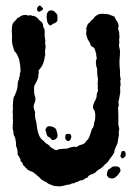

<svg xmlns="http://www.w3.org/2000/svg" viewBox="-20 -648 489 683"><path d="M175 -151Q173 -151 172 -150.5Q171 -150 169 -150Q163 -150 161 -155Q154 -162 150 -162Q146 -168 145 -173Q145 -179 142 -183Q141 -186 143 -190Q146 -196 149 -197.5Q152 -199 155 -199Q171 -199 180 -188Q181 -185 181.5 -181.5Q182 -178 184 -173Q186 -163 183 -158ZM291 -16Q282 -14 279 -10Q273 -6 265 -6Q261 -3 254 -1Q251 0 248.5 1Q246 2 243 4H241Q237 4 235 5Q231 8 226 8.5Q221 9 216 10L205 13Q198 15 188 15Q184 14 180.5 14Q177 14 174 14Q160 9 155 7Q150 5 145 0Q129 -6 120 -17Q115 -22 109 -26.5Q103 -31 97 -36Q88 -39 85.5 -40.5Q83 -42 81 -43Q78 -43 76 -48Q73 -48 69 -54Q65 -59 61 -62Q61 -70 56 -72Q52 -76 53 -82Q50 -84 48 -91Q46 -93 43.5 -96.5Q41 -100 43 -102Q43 -114 39 -124Q37 -127 37 -131Q37 -135 37 -140Q36 -149 34.5 -155Q33 -161 31 -164Q27 -170 28 -179Q26 -187 25 -190.5Q24 -194 26 -199Q24 -202 26 -209V-219Q25 -231 26 -243Q24 -247 25 -251Q26 -256 26 -259.5Q26 -263 26 -268Q25 -270 25.5 -272Q26 -274 26 -276Q26 -291 29 -303Q31 -305 32.5 -308Q34 -311 35 -315Q37 -321 39 -325Q43 -337 43 -349Q43 -359 48 -367Q47 -371 49 -375Q52 -378 50 -383Q53 -392 53 -394Q53 -407 51.5 -417Q50 -427 48 -437Q42 -454 36 -461Q29 -467 27 -481Q21 -495 23 -517Q19 -562 30 -570Q38 -578 40 -581Q42 -586 46 -585Q57 -595 70 -595Q77 -595 81 -592Q83 -594 87 -594Q91 -594 92 -593Q94 -591 96 -591Q97 -591 97.5 -591.5Q98 -592 99 -592Q104 -590 107 -588.5Q110 -587 111 -586Q123 -572 128 -570Q130 -567 131.5 -564.5Q133 -562 133 -558Q134 -548 137 -547Q139 -542 139 -538Q139 -534 139 -530Q138 -521 139 -518Q140 -513 141 -506Q142 -499 140 -494Q142 -487 142 -487V-483Q142 -476 141 -473Q140 -468 140 -462Q142 -453 140 -450Q139 -447 139 -443Q137 -432 134 -423.5Q131 -415 125 -407Q123 -405 119.5 -400Q116 -395 118 -390Q117 -387 116.5 -381.5Q116 -376 116 -373Q115 -370 113 -364.5Q111 -359 108 -354Q105 -349 103 -344.5Q101 -340 101 -333Q101 -327 101.5 -319.5Q102 -312 105 -303Q108 -293 103 -282Q98 -270 100.5 -262Q103 -254 105 -248Q104 -243 104.5 -239Q105 -235 105 -231Q106 -226 107 -222Q108 -218 109 -213Q110 -208 110.5 -205Q111 -202 111 -200Q116 -158 134 -148Q142 -139 144 -138Q147 -136 150.5 -134Q154 -132 157 -128Q159 -126 161 -124Q163 -122 165 -121Q170 -120 173 -116Q177 -114 182 -114Q187 -116 190 -117Q193 -118 196 -118Q202 -118 207 -119H212Q218 -119 220 -120Q225 -122 230 -123.5Q235 -125 241 -126Q248 -126 252 -125Q257 -128 261 -130.5Q265 -133 269 -133Q280 -136 284 -142Q287 -148 293 -152Q295 -157 297 -159Q301 -170 303 -177Q305 -184 307 -189Q312 -194 313.5 -201Q315 -208 315 -213Q318 -218 318.5 -225Q319 -232 319 -240Q318 -250 316 -254.5Q314 -259 311 -262Q310 -270 312 -275.5Q314 -281 316 -286Q320 -292 321 -296Q324 -301 324 -308Q324 -311 324.5 -314.5Q325 -318 327 -320Q328 -324 328.5 -326.5Q329 -329 328 -332Q327 -337 328 -341Q328 -349 327 -350Q330 -365 327 -375Q326 -380 326 -384Q326 -388 326 -391Q326 -393 325.5 -395Q325 -397 326 -400Q326 -401 324 -409Q321 -413 322 -417Q322 -422 321 -426Q321 -432 322 -433Q325 -442 324 -445Q321 -449 323 -453Q320 -464 318.5 -469Q317 -474 315 -478Q310 -480 305.5 -483.5Q301 -487 301 -493Q299 -498 295 -503.5Q291 -509 289 -517Q287 -522 286.5 -528.5Q286 -535 288 -540Q285 -547 289 -553Q291 -564 299 -568Q306 -577 306 -576Q308 -578 310.5 -580Q313 -582 315 -586Q319 -591 325 -594Q331 -597 333 -598Q335 -598 338.5 -598.5Q342 -599 345 -599Q354 -598 359 -598Q364 -598 369 -596Q374 -594 378 -592.5Q382 -591 387 -589Q390 -583 392.5 -578Q395 -573 399 -568Q404 -558 400 -547Q402 -540 402.5 -537.5Q403 -535 404 -532L405 -515Q403 -507 404 -502Q406 -497 404 -495Q403 -487 403.5 -483.5Q404 -480 405 -477Q407 -471 407 -462Q407 -453 406 -443Q405 -437 405 -432Q405 -427 405 -422Q405 -416 405.5 -409.5Q406 -403 407 -396Q407 -389 407 -383Q407 -377 408 -372Q409 -370 409.5 -367.5Q410 -365 408 -362Q408 -354 409 -349Q409 -344 407 -336Q409 -320 406 -309Q405 -304 404 -297.5Q403 -291 401 -284Q403 -279 402.5 -274Q402 -269 400 -266Q400 -258 400.5 -251Q401 -244 401 -236V-205Q401 -202 403 -196Q404 -194 404 -192Q404 -190 404 -188Q403 -182 402.5 -178Q402 -174 403 -171Q403 -166 402 -163Q400 -149 398 -138Q394 -130 390.5 -122Q387 -114 386 -105Q381 -95 373 -86Q370 -81 367 -77Q364 -73 360 -68Q356 -66 353 -62.5Q350 -59 347 -56Q344 -53 340 -50Q336 -47 332 -45Q328 -43 326 -41Q324 -39 322 -37Q319 -33 312.5 -30.5Q306 -28 301 -26Q294 -23 291 -16ZM230 -171Q235 -164 233.5 -159Q232 -154 230 -150Q226 -146 223 -146Q220 -146 218 -148Q213 -152 212.5 -154.5Q212 -157 212 -160Q212 -168 215 -170Q218 -172 222 -172Q227 -172 230 -171ZM386 -56H393Q404 -56 407 -48.5Q410 -41 407 -36Q405 -34 403.5 -31.5Q402 -29 400 -26Q398 -24 396 -22Q394 -20 391 -18Q386 -13 376 -13Q366 -15 365 -18Q361 -22 360 -24Q360 -44 371 -48L380 -55ZM412 -109Q417 -111 418.5 -111Q420 -111 421 -111Q424 -111 426 -106Q429 -95 425 -91Q421 -87 416 -84Q406 -90 409 -97Q411 -100 411 -103Q411 -106 412 -109ZM120 -606Q114 -607 112.5 -611.5Q111 -616 113 -621Q117 -628 121 -628Q124 -628 126 -626Q129 -621 131 -621L133 -618Q133 -613 128 -610.5Q123 -608 120 -606ZM155 -610Q157 -611 162 -611Q170 -611 175.5 -605.5Q181 -600 184 -595Q184 -588 184.5 -583Q185 -578 183 -572Q178 -567 175 -565.5Q172 -564 169 -564Q163 -558 161 -558H156Q151 -563 149 -568Q147 -573 147 -578Q145 -589 146 -591Q148 -595 146 -598Q148 -602 150 -605Q152 -608 155 -610Z"/></svg>

Font: Black And White Picture
Style: Regular
Weight: 400
Designer: AsiaSoft Inc.
Foundry: AsiaSoft Inc.
Version: Version 1.64